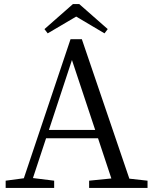

<svg xmlns="http://www.w3.org/2000/svg" viewBox="-20 -930 759 950"><path d="M357 -848 497 -765 513 -786 372 -910H341L200 -786L216 -765ZM222 -287 336 -633 451 -287ZM620 -46 385 -736H329L98 -48L8 -36V0H248V-36L143 -49L208 -246H465L531 -47L421 -36V0H710V-36Z"/></svg>

Font: Noto Serif CJK JP
Style: Regular
Weight: 400
Designer: Ryoko NISHIZUKA 西塚涼子 (kana & ideographs); Frank Grießhammer (Latin, Greek & Cyrillic); Wenlong ZHANG 张文龙 (bopomofo); San
Foundry: Adobe Systems Incorporated
Version: Version 1.000;PS 1;hotconv 16.6.53;makeotf.lib2.5.65590